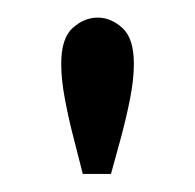

<svg xmlns="http://www.w3.org/2000/svg" viewBox="-20 -782 221 218"><path d="M74 -584.5Q69.5 -602.5 63.8 -624.5Q58 -646.5 53.8 -669Q49.5 -691.5 49.5 -709.5Q49.5 -738.5 62.5 -750.2Q75.5 -762 91 -762Q106 -762 119 -750.2Q132 -738.5 132 -709.5Q132 -691.5 127.5 -669Q123 -646.5 117 -624.5Q111 -602.5 106 -584.5Z"/></svg>

Font: Imbue 24pt
Style: Bold
Weight: 700
Designer: Tyler Finck
Foundry: Etcetera Type Company
Version: Version 1.102